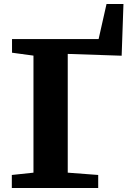

<svg xmlns="http://www.w3.org/2000/svg" viewBox="-20 -938 654 958"><path d="M39 0V-65L147 -76.5V-660.5L40 -675V-743H472L511.5 -918H596L587 -660L318 -669V-76.5L470 -65V0Z"/></svg>

Font: Merriweather 20pt Black
Style: Regular
Weight: 900
Version: Version 2.100